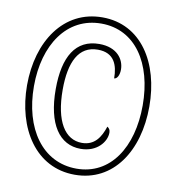

<svg xmlns="http://www.w3.org/2000/svg" viewBox="-82 -799 812 883"><g transform="rotate(10 324.0 -357.5)"><path d="M325 10C505 10 609 -151 609 -358C609 -563 507 -725 326 -725C145 -725 38 -563 38 -358C38 -156 142 10 325 10ZM328 -19C168 -19 70 -162 70 -359C70 -552 165 -696 326 -696C485 -696 578 -555 578 -358C578 -162 486 -19 328 -19ZM331 -112C408 -112 449 -166 449 -208C449 -221 444 -228 435 -234C418 -182 391 -140 332 -140C253 -140 203 -218 203 -366C203 -495 241 -575 331 -575C408 -575 427 -519 427 -458C440 -458 451 -476 451 -503C451 -551 416 -602 333 -602C223 -602 171 -515 171 -363C171 -199 232 -112 331 -112Z"/></g></svg>

Font: Noto Serif Georgian ExtraCondensed ExtraLight
Style: Regular
Weight: 200
Width: 2
Designer: Monotype Design Team, Akaki Razmadze
Foundry: Google LLC
Version: Version 2.003